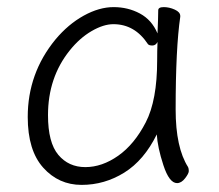

<svg xmlns="http://www.w3.org/2000/svg" viewBox="-20 -504 615 540"><path d="M487 -457Q474 -368 474 -196Q474 -89 509 -34Q511 -30 511 -23Q511 -16 500.5 -2.5Q490 11 478 11Q456 11 439.5 -39.5Q423 -90 421 -126Q385 -53 329.5 -18.5Q274 16 209.5 16Q145 16 101.5 -32.5Q58 -81 58 -175Q58 -298 136 -393Q172 -436 215.5 -460Q259 -484 299.5 -484Q340 -484 373.5 -466Q407 -448 423 -410Q425 -456 425 -475Q425 -484 440.5 -484Q456 -484 471.5 -477Q487 -470 487 -459ZM423 -386Q418 -376 408.5 -376Q399 -376 396 -380Q359 -436 299 -436Q271 -436 237.5 -416.5Q204 -397 176 -362Q115 -286 115 -180Q115 -103 144 -68.5Q173 -34 220 -34Q267 -34 312.5 -66Q358 -98 390 -160Q422 -222 422 -334Q422 -361 423 -386Z"/></svg>

Font: LXGW WenKai Light
Style: Regular
Weight: 300
Designer: LXGW / Fontworks Inc.
Foundry: LXGW / Fontworks Inc.
Version: Version 1.501; October 10, 2024